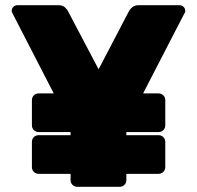

<svg xmlns="http://www.w3.org/2000/svg" viewBox="-20 -720 759 740"><path d="M278 0Q267 0 259.5 -7.5Q252 -15 252 -26V-234L28 -669Q27 -671 26 -673.5Q25 -676 25 -678Q25 -687 31.5 -693.5Q38 -700 47 -700H204Q222 -700 231 -691Q240 -682 242 -677L360 -453L477 -677Q479 -682 488.5 -691Q498 -700 515 -700H672Q681 -700 687.5 -693.5Q694 -687 694 -678Q694 -676 693.5 -673.5Q693 -671 691 -669L467 -235V-26Q467 -15 459.5 -7.5Q452 0 441 0ZM129 -50Q118 -50 110.5 -57.5Q103 -65 103 -76V-173Q103 -184 110.5 -191.5Q118 -199 129 -199H591Q602 -199 609.5 -191.5Q617 -184 617 -173V-76Q617 -65 609.5 -57.5Q602 -50 591 -50ZM129 -211Q118 -211 110.5 -218.5Q103 -226 103 -237V-334Q103 -345 110.5 -352.5Q118 -360 129 -360H591Q602 -360 609.5 -352.5Q617 -345 617 -334V-237Q617 -226 609.5 -218.5Q602 -211 591 -211Z"/></svg>

Font: Rubik Light ExtraBold
Style: Regular
Weight: 800
Version: Version 2.104